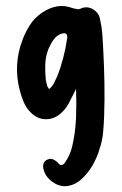

<svg xmlns="http://www.w3.org/2000/svg" viewBox="-20 -452 411 649"><path d="M237 -152Q233 -143 228.5 -134Q224 -125 219 -116Q214 -104 206 -92Q198 -80 188 -71Q163 -48 133 -49Q103 -50 80 -76Q67 -90 59.5 -108.5Q52 -127 47 -146Q24 -233 56 -317Q66 -344 81.5 -368Q97 -392 122 -409Q147 -426 173 -430.5Q199 -435 227 -424Q235 -422 241.5 -421Q248 -420 255 -424Q275 -432 294.5 -420.5Q314 -409 318 -388Q324 -362 326 -336Q328 -310 329 -284Q332 -228 333 -171.5Q334 -115 332 -59Q331 -32 328.5 -4.5Q326 23 317 50Q308 81 292.5 107.5Q277 134 254 155Q236 171 213 176Q184 182 157.5 163Q131 144 126 115Q124 97 137 89Q142 86 148.5 85Q155 84 162 88Q168 91 172 94.5Q176 98 180 103Q189 110 198 100Q217 73 224 43Q235 -4 237 -53.5Q239 -103 237 -152ZM146 -151Q156 -159 161.5 -169.5Q167 -180 173 -193Q185 -223 193.5 -255.5Q202 -288 207 -322Q210 -345 188 -338Q176 -334 167 -325Q159 -316 154 -307Q149 -298 144 -287Q134 -262 133 -235Q132 -208 135 -181Q137 -173 138.5 -165.5Q140 -158 146 -151Z"/></svg>

Font: Delicious Handrawn
Style: Regular
Weight: 400
Designer: Agung Rohmat
Foundry: Agung Rohmat
Version: Version 1.002; ttfautohint (v1.8.4.7-5d5b);gftools[0.9.27]